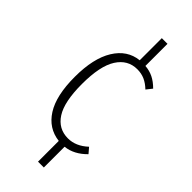

<svg xmlns="http://www.w3.org/2000/svg" viewBox="-266 -720 909 909"><g transform="rotate(45 189.0 -265.0)"><path d="M253 10V149H214V10Q138 1 95.5 -66Q53 -133 53 -258Q53 -382 96.5 -452.5Q140 -523 215 -531V-679H253V-531Q282 -529 306.5 -517Q331 -505 355 -481L332 -452Q310 -473 287.5 -483Q265 -493 237 -493Q174 -493 137.5 -436Q101 -379 101 -258Q101 -139 136.5 -84Q172 -29 236 -29Q289 -29 335 -72L358 -45Q310 4 253 10Z"/></g></svg>

Font: Fira Sans Extra Condensed ExtraLight
Style: Regular
Weight: 275
Width: 1
Designer: Carrois Corporate & Edenspiekermann AG
Foundry: Carrois Corporate GbR & Edenspiekermann AG
Version: Version 4.203